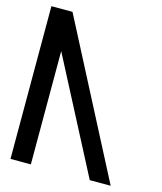

<svg xmlns="http://www.w3.org/2000/svg" viewBox="-123 -950 861 1020"><g transform="rotate(15 308.0 -440.0)"><path d="M32 -860V-20H144V-643L468 -20H583L148 -860Z"/></g></svg>

Font: Ny Stormning
Style: Gr
Weight: 400
Designer: Robert Jablonski, Mew Too
Foundry: Cannot Into Space Fonts
Version: Version 0.90